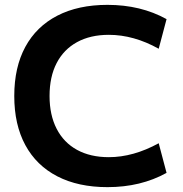

<svg xmlns="http://www.w3.org/2000/svg" viewBox="-20 -760 751 790"><path d="M422.3 10Q302 10 215.8 -34.5Q129.7 -79 84.2 -163Q38.7 -247 38.7 -365Q38.7 -483.3 84.2 -567.2Q129.7 -651 215.8 -695.5Q302 -740 422.3 -740Q559.3 -740 665.3 -681.3L633 -559.4Q530.3 -616.7 427.7 -616.7Q352 -616.7 297.1 -586.7Q242.3 -556.7 213.1 -500.5Q183.9 -444.3 183.9 -365Q183.9 -286.7 213.1 -230Q242.3 -173.3 297.1 -143.3Q352 -113.3 427.7 -113.3Q528.3 -113.3 633 -170.6L665.3 -48.7Q559.3 10 422.3 10Z"/></svg>

Font: M PLUS 2 Thin
Style: Regular
Weight: 100
Designer: Coji Morishita
Foundry: UNDERFOREST DESIGN
Version: Version 1.001